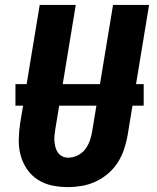

<svg xmlns="http://www.w3.org/2000/svg" viewBox="-20 -755 640 783"><path d="M258 8Q224 8 192.5 1.5Q161 -5 134.5 -22Q108 -39 90.5 -64.5Q73 -90 64.5 -120.5Q56 -151 56.5 -184.5Q57 -218 62 -251L142 -735H289L206 -231Q204 -218 202.5 -205Q201 -192 202 -179.5Q203 -167 206 -155Q209 -143 216 -133Q223 -123 234 -117.5Q245 -112 258 -112Q277 -112 296 -121Q315 -130 327.5 -146.5Q340 -163 346.5 -182Q353 -201 356 -220L441 -735H588L500 -201Q495 -173 485.5 -145Q476 -117 460 -92Q444 -67 420.5 -47Q397 -27 370 -14.5Q343 -2 314.5 3Q286 8 258 8ZM43 -324V-412H566V-324Z"/></svg>

Font: Iosevka Heavy Extended
Style: Italic
Weight: 900
Width: 7
Italic angle: -9°
Monospace: yes
Designer: Belleve Invis
Foundry: Belleve Invis
Version: Version 32.5.0; ttfautohint (v1.8.4)